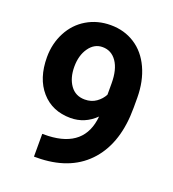

<svg xmlns="http://www.w3.org/2000/svg" viewBox="-133 -823 840 932"><g transform="rotate(20 287.0 -357.0)"><path d="M378.4 -284.2Q323.2 -230 249.5 -230Q155.3 -230 98.6 -294.7Q42 -359.4 42 -469.2Q42 -539.1 72.5 -597.4Q103 -655.8 157.7 -688.2Q212.4 -720.7 280.8 -720.7Q351.1 -720.7 405.8 -685.5Q460.4 -650.4 490.7 -584.5Q521 -518.6 521.5 -433.6V-381.3Q521.5 -203.6 433.1 -102.1Q344.7 -0.5 182.6 6.3L147.9 6.8V-110.8L179.2 -111.3Q363.3 -119.6 378.4 -284.2ZM284.2 -337.9Q318.4 -337.9 343 -355.5Q367.7 -373 380.4 -397.9V-456.1Q380.4 -527.8 353 -567.4Q325.7 -606.9 279.8 -606.9Q237.3 -606.9 210 -568.1Q182.6 -529.3 182.6 -470.7Q182.6 -412.6 209.2 -375.2Q235.8 -337.9 284.2 -337.9Z"/></g></svg>

Font: Roboto
Style: Bold
Weight: 700
Designer: Google
Version: Version 2.134; 2016; ttfautohint (v1.6)